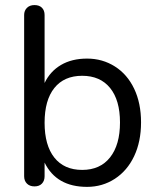

<svg xmlns="http://www.w3.org/2000/svg" viewBox="-20 -730 622 757"><path d="M414.1 -109.6Q453.1 -159.2 453.1 -247.1Q453.1 -335 414.1 -383.1Q375 -431.2 304 -431.2Q232.9 -431.2 194.3 -383.1Q155.8 -335 155.8 -246.1Q155.8 -157.2 194.3 -108.6Q232.9 -60.1 304 -60.1Q375 -60.1 414.1 -109.6ZM323.2 6.8Q202.6 6.8 155.8 -88.9V-35.2Q155.8 -17.1 145.3 -6.1Q134.8 4.9 116 4.9Q97.2 4.9 86.2 -6.1Q75.2 -17.1 75.2 -35.2V-670.9Q75.2 -688 86.2 -699Q97.2 -710 116 -710Q134.8 -710 145.3 -699.5Q155.8 -689 155.8 -670.9V-402.8Q177.7 -448.7 220.5 -473.9Q263.2 -499 323.5 -499Q383.8 -499 432.9 -468Q481.9 -437 509 -380.1Q536.1 -323.2 536.1 -247.6Q536.1 -171.9 509 -114.5Q481.9 -57.1 432.9 -25.1Q383.8 6.8 323.2 6.8Z"/></svg>

Font: Nunito-Regular
Style: Regular
Weight: 400
Designer: Vernon Adams
Foundry: newtypography
Version: Version 3.000